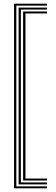

<svg xmlns="http://www.w3.org/2000/svg" viewBox="-20 -820 305 1040"><path d="M56 200V-800H235V-789.5H68.5V189.5H235V200ZM80.8 178.8V-778.8H235V-768.2H93V168.2H235V178.8ZM105.2 157.8V-757.8H235V-747.2H117.8V147.2H235V157.8Z"/></svg>

Font: Big Shoulders Inline Text Light
Style: Regular
Weight: 300
Designer: Patric King
Foundry: XO Type Co
Version: Version 1.000